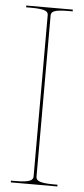

<svg xmlns="http://www.w3.org/2000/svg" viewBox="-54 -791 359 822"><g transform="rotate(5 125.0 -380.0)"><path d="M225 0V-7.5H207.5C139 -7.5 132.5 -20.5 132.5 -35V-726.5C132.5 -742 141.5 -752.5 207.5 -752.5H225V-760H25V-752.5H45C111 -752.5 120 -742 120 -726.5V-35C120 -20.5 113.5 -7.5 45 -7.5H25V0Z"/></g></svg>

Font: Znikomit
Style: Regular
Weight: 100
Designer: gluk
Foundry: gluk
Version: Version 0.55